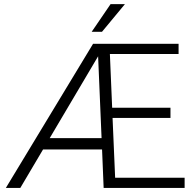

<svg xmlns="http://www.w3.org/2000/svg" viewBox="-20 -927 951 947"><path d="M890.6 -50.3V0H491.2L483.4 -189.9H192.4L80.1 0H8.8L439 -710.9H860.8V-660.6H522L533.2 -395.5H820.8V-345.2H535.2L547.9 -50.3ZM225.1 -245.6H481L463.9 -649.4ZM432.1 -770 525.4 -906.7H596.2L482.9 -770Z"/></svg>

Font: Vazirmatn FD ExtraLight
Style: Regular
Weight: 200
Designer: Saber Rastikerdar
Foundry: Saber Rastikerdar
Version: Version 33.003